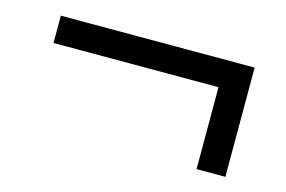

<svg xmlns="http://www.w3.org/2000/svg" viewBox="-51 -498 728 489"><g transform="rotate(15 313.0 -253.0)"><path d="M58 -325H493V-109H569V-397H58Z"/></g></svg>

Font: KpRoman
Style: SemiboldItalic
Weight: 600
Italic angle: -11°
Version: Version 0.66